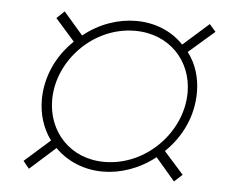

<svg xmlns="http://www.w3.org/2000/svg" viewBox="-41 -593 673 559"><g transform="rotate(5 295.5 -313.0)"><path d="M62.5 -80.5 137.5 -147.5C174 -111 223 -91 277.5 -91C328.5 -91 383.5 -109.5 430 -146.5L486.5 -80.5L510 -102L452.5 -166.5C501.5 -213.5 530.5 -276 530.5 -344.5C530.5 -386 519 -426.5 493.5 -459.5L569 -525L550.5 -546L475.5 -479.5C439.5 -517.5 389.5 -536.5 336.5 -536.5C284.5 -536.5 229.5 -518 183 -480.5L126.5 -546L104 -524.5L160.5 -460.5C111.5 -414 82.5 -351 82.5 -284.5C82.5 -243 94.5 -202 119.5 -168L45 -102ZM112.5 -286.5C112.5 -401 213.5 -507.5 335.5 -507.5C437.5 -507.5 503.5 -433 503.5 -342C503.5 -226 401 -119.5 279.5 -119.5C178.5 -119.5 112.5 -194.5 112.5 -286.5Z"/></g></svg>

Font: HK Grotesk ExtraLight
Style: Italic
Weight: 200
Italic angle: -16°
Designer: Alfredo Marco Pradil
Foundry: Hanken Design Co.
Version: Version 3.001;FEAKit 1.0